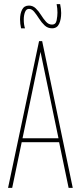

<svg xmlns="http://www.w3.org/2000/svg" viewBox="-20 -909 391 929"><path d="M19 0 169 -710H184L332 0H312L266 -221H85L39 0ZM89 -240H263L176 -658ZM82 -772Q77 -794 77 -815Q77 -843 87 -862.5Q97 -882 120 -882Q139 -882 153 -868.5Q167 -855 178.5 -836.5Q190 -818 202.5 -804Q215 -790 232 -790Q250 -790 254 -810.5Q258 -831 258 -848Q258 -868 254 -889H271Q276 -865 276 -846Q276 -815 266 -793.5Q256 -772 232 -772Q211 -772 196 -786Q181 -800 169 -819Q157 -838 145.5 -852Q134 -866 120 -866Q107 -866 101 -850.5Q95 -835 95 -815Q95 -789 101 -772Z"/></svg>

Font: Georama Condensed Thin
Style: Regular
Weight: 100
Width: 3
Designer: Jean-Baptiste Levee
Foundry: Production Type
Version: Version 1.000